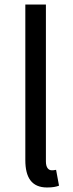

<svg xmlns="http://www.w3.org/2000/svg" viewBox="-20 -816 325 849"><path d="M188 13C213 13 228 10 241 5L228 -65C218 -63 214 -63 209 -63C195 -63 183 -74 183 -102V-796H92V-108C92 -31 120 13 188 13Z"/></svg>

Font: Noto Sans JP
Style: Regular
Weight: 400
Designer: Ryoko NISHIZUKA  (kana, bopomofo & ideographs); Paul D. Hunt (Latin, Greek & Cyrillic); Sandoll Communications , Soo-you
Foundry: Adobe
Version: Version 2.002;hotconv 1.0.116;makeotfexe 2.5.65601